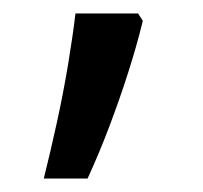

<svg xmlns="http://www.w3.org/2000/svg" viewBox="-20 -136 302 285"><path d="M45 129Q55 89 64.5 45.5Q74 2 81 -40Q88 -82 92 -116H185L192 -105Q183 -68 170 -27.5Q157 13 142 52.5Q127 92 110 129Z"/></svg>

Font: Noto Sans Devanagari SemiCondensed
Style: Regular
Weight: 400
Width: 4
Designer: Jelle Bosma - Monotype Design Team
Foundry: Monotype Imaging Inc.
Version: Version 2.006